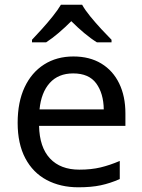

<svg xmlns="http://www.w3.org/2000/svg" viewBox="-20 -786 604 816"><path d="M292 -546Q361 -546 410.5 -516Q460 -486 486.5 -431.5Q513 -377 513 -304V-251H146Q148 -160 192.5 -112.5Q237 -65 317 -65Q368 -65 407.5 -74.5Q447 -84 489 -102V-25Q448 -7 408 1.5Q368 10 313 10Q237 10 178.5 -21Q120 -52 87.5 -113.5Q55 -175 55 -264Q55 -352 84.5 -415Q114 -478 167.5 -512Q221 -546 292 -546ZM291 -474Q228 -474 191.5 -433.5Q155 -393 148 -321H421Q420 -389 389 -431.5Q358 -474 291 -474ZM329 -766Q341 -744 363.5 -716.5Q386 -689 410.5 -662.5Q435 -636 454 -617V-606H392Q366 -622 338 -645.5Q310 -669 283 -696Q256 -669 229 -646Q202 -623 176 -606H116V-617Q135 -637 158.5 -663Q182 -689 204 -716.5Q226 -744 239 -766Z"/></svg>

Font: Noto Sans Soyombo
Style: Regular
Weight: 400
Designer: Monotype Design Team
Foundry: Monotype Imaging Inc.
Version: Version 2.001; ttfautohint (v1.8.4.7-5d5b)